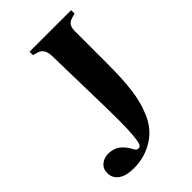

<svg xmlns="http://www.w3.org/2000/svg" viewBox="-206 -738 833 833"><g transform="rotate(-45 210.0 -322.0)"><path d="M106 17Q58 17 33 -1Q8 -19 8 -50Q8 -77 26.5 -92Q45 -107 70 -107Q96 -107 115.5 -96Q135 -85 153 -59L166 -36Q173 -29 182 -30Q191 -31 195 -41Q201 -61 203.5 -95.5Q206 -130 206 -179Q206 -239 203.5 -335Q201 -431 198 -581Q197 -602 189.5 -615Q182 -628 164 -634L142 -640V-661H397V-640L376 -634Q357 -628 350.5 -616Q344 -604 344 -584V-388Q344 -291 336 -229Q328 -167 309 -122Q284 -54 228.5 -18.5Q173 17 106 17Z"/></g></svg>

Font: DM Serif Text
Style: Regular
Weight: 400
Designer: Colophon Foundry, Frank Grießhammer
Foundry: Colophon Foundry
Version: Version 5.200; ttfautohint (v1.8.3)